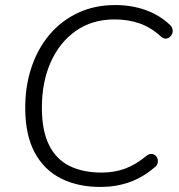

<svg xmlns="http://www.w3.org/2000/svg" viewBox="-20 -733 710 761"><path d="M378 8Q289 8 222 -25.5Q155 -59 117.5 -128.5Q80 -198 80 -306Q80 -393 105 -467Q130 -541 176.5 -596Q223 -651 289 -682Q355 -713 437 -713Q502 -713 557.5 -693Q613 -673 653 -635Q661 -628 663.5 -618Q666 -608 662.5 -599.5Q659 -591 652 -585.5Q645 -580 636 -580Q627 -580 618 -588Q579 -624 534 -640Q489 -656 434 -656Q345 -656 280.5 -610.5Q216 -565 181 -486.5Q146 -408 146 -306Q146 -215 174.5 -158Q203 -101 256 -75Q309 -49 383 -49Q433 -49 475.5 -64.5Q518 -80 560 -115Q570 -123 579 -123Q588 -123 595 -117.5Q602 -112 604.5 -103.5Q607 -95 604.5 -85.5Q602 -76 592 -69Q545 -29 492 -10.5Q439 8 378 8Z"/></svg>

Font: Nunito ExtraLight Light
Style: Italic
Weight: 300
Italic angle: -9°
Version: Version 3.602